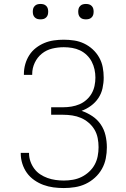

<svg xmlns="http://www.w3.org/2000/svg" viewBox="-20 -944 640 972"><path d="M303 8Q276 8 250 4.5Q224 1 199.5 -8Q175 -17 153 -32.5Q131 -48 116 -69Q101 -90 93 -115.5Q85 -141 85 -167V-170H127V-168Q127 -147 134 -127Q141 -107 153.5 -90Q166 -73 183.5 -61.5Q201 -50 220.5 -43Q240 -36 261 -33Q282 -30 303 -30Q326 -30 349 -34Q372 -38 392.5 -48Q413 -58 430.5 -74Q448 -90 459 -110Q470 -130 474.5 -153Q479 -176 479 -199Q479 -222 474.5 -245Q470 -268 458.5 -287.5Q447 -307 429 -322.5Q411 -338 390 -347Q369 -356 346 -359.5Q323 -363 300 -363H239V-401H300Q321 -401 342 -404.5Q363 -408 382 -416Q401 -424 417 -438Q433 -452 443.5 -470Q454 -488 458.5 -509Q463 -530 463 -551Q463 -572 458.5 -592.5Q454 -613 444.5 -631.5Q435 -650 419.5 -665Q404 -680 385 -689Q366 -698 345 -701.5Q324 -705 303 -705Q273 -705 244 -698Q215 -691 192 -672.5Q169 -654 156 -626.5Q143 -599 143 -569V-565H101V-570Q101 -595 108 -619.5Q115 -644 128.5 -665Q142 -686 162 -701.5Q182 -717 205 -726.5Q228 -736 253 -739.5Q278 -743 303 -743Q329 -743 355.5 -739Q382 -735 406 -723.5Q430 -712 449.5 -694Q469 -676 482 -653Q495 -630 500 -604Q505 -578 505 -551Q505 -524 499 -497Q493 -470 478 -447.5Q463 -425 440.5 -408.5Q418 -392 393 -383Q422 -373 447.5 -356Q473 -339 490 -314Q507 -289 514 -259Q521 -229 521 -198Q521 -170 515.5 -142Q510 -114 496 -89Q482 -64 460.5 -44.5Q439 -25 413.5 -13Q388 -1 359.5 3.5Q331 8 303 8ZM415 -846Q407 -846 399.5 -848Q392 -850 386 -856Q380 -862 378 -869.5Q376 -877 376 -885Q376 -893 378 -900.5Q380 -908 386 -914Q392 -920 399.5 -922Q407 -924 415 -924Q423 -924 430.5 -922Q438 -920 444 -914Q450 -908 452 -900.5Q454 -893 454 -885Q454 -877 452 -869.5Q450 -862 444 -856Q438 -850 430.5 -848Q423 -846 415 -846ZM185 -846Q177 -846 169.5 -848Q162 -850 156 -856Q150 -862 148 -869.5Q146 -877 146 -885Q146 -893 148 -900.5Q150 -908 156 -914Q162 -920 169.5 -922Q177 -924 185 -924Q193 -924 200.5 -922Q208 -920 214 -914Q220 -908 222 -900.5Q224 -893 224 -885Q224 -877 222 -869.5Q220 -862 214 -856Q208 -850 200.5 -848Q193 -846 185 -846Z"/></svg>

Font: Iosevka Extralight Extended
Style: Regular
Weight: 200
Width: 7
Monospace: yes
Designer: Belleve Invis
Foundry: Belleve Invis
Version: Version 32.5.0; ttfautohint (v1.8.4)